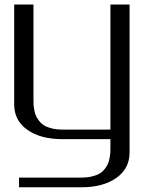

<svg xmlns="http://www.w3.org/2000/svg" viewBox="-20 -603 644 832"><path d="M541.5 -583.5V58.1Q541.5 127.4 484.1 168Q426.8 208.5 333.5 208.5H62.5V166.5H333.5Q358.4 166.5 378.4 161.6Q398.4 156.7 411.1 149.4Q423.8 142.1 433.1 130.1Q442.4 118.2 447.3 107.7Q452.1 97.2 454.8 82.5Q457.5 67.9 458 58.3Q458.5 48.8 458.5 35.6V0H250Q156.2 0 98.9 -40.3Q41.5 -80.6 41.5 -149.9V-583.5H125V-172.9Q125 -159.7 125.5 -149.9Q126 -140.1 128.7 -125.5Q131.3 -110.8 136.2 -100.3Q141.1 -89.8 150.4 -78.1Q159.7 -66.4 172.4 -58.8Q185.1 -51.3 205.1 -46.4Q225.1 -41.5 250 -41.5H458.5V-583.5Z"/></svg>

Font: Gputeks
Style: Regular
Weight: 500
Version: Version 0.9